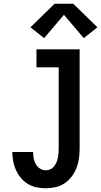

<svg xmlns="http://www.w3.org/2000/svg" viewBox="-20 -999 541 1027"><path d="M225 8Q200 8 175.5 3Q151 -2 129.5 -15Q108 -28 92 -47Q76 -66 65.5 -89Q55 -112 50.5 -136.5Q46 -161 46 -186Q46 -186 46 -186Q46 -186 46 -186H157Q157 -186 157 -186Q157 -186 157 -186Q157 -169 160 -152.5Q163 -136 171 -121.5Q179 -107 193.5 -97.5Q208 -88 225 -88Q238 -88 249.5 -93.5Q261 -99 269 -109Q277 -119 282 -130.5Q287 -142 289.5 -154.5Q292 -167 293 -179.5Q294 -192 294 -205V-639H175V-735H406V-205Q406 -179 402.5 -152.5Q399 -126 389.5 -101.5Q380 -77 364 -55.5Q348 -34 326 -19Q304 -4 278 2Q252 8 225 8ZM216 -795 143 -853 272 -979H372L501 -853L428 -795L322 -920Z"/></svg>

Font: Iosevka Slab
Style: Bold
Weight: 700
Monospace: yes
Designer: Belleve Invis
Foundry: Belleve Invis
Version: Version 11.1.1; ttfautohint (v1.8.3)